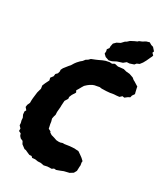

<svg xmlns="http://www.w3.org/2000/svg" viewBox="-231 -984 948 1098"><g transform="rotate(30 243.5 -435.5)"><path d="M247 21 225 17 207 18 188 15 169 17 161 9 147 10 135 5 115 -4 106 -5 94 -14 82 -23 73 -40 57 -47 47 -58 42 -72 27 -79V-95L14 -109L13 -124L9 -139L8 -155L0 -172L-2 -191L4 -202L-9 -217L-7 -232L1 -250V-266L2 -281L7 -322L15 -351L12 -371L20 -390L25 -400L33 -416L29 -432L42 -449L44 -465L55 -476L59 -491L58 -501L65 -515L87 -543L96 -553L107 -571L116 -583L130 -598L142 -608L153 -622L166 -630L177 -641L202 -651L218 -658L237 -667L255 -674L279 -679L295 -678L310 -686L333 -681L348 -683L369 -685L388 -680L411 -678L437 -669L449 -659L457 -655L486 -637L487 -630L493 -604L496 -593L485 -577L482 -564L470 -558L453 -545L440 -547L427 -535L409 -533L392 -532L369 -528L346 -526L316 -525L301 -527L286 -524L270 -521L259 -517L245 -509L233 -500L220 -488L212 -475L202 -457L194 -445L200 -432L185 -408L178 -391L179 -379L166 -358L164 -327V-316L161 -282L162 -264L158 -251L155 -235L160 -217L162 -202L165 -189L168 -175L184 -167L186 -161L200 -152L221 -146L238 -140L254 -139L265 -140L277 -144H289L323 -149L352 -151L363 -150L379 -149L398 -136L413 -125L428 -111L427 -102L430 -84L429 -75L428 -47L418 -29L397 -16L364 -8L344 0L322 8L308 7L297 15L269 16ZM269 -685 245 -693 230 -707 231 -723 228 -735 238 -748V-761L242 -780L257 -795L279 -806L296 -824L305 -829L319 -842L342 -854L358 -861L364 -867L381 -874L401 -886L421 -892L436 -883L450 -879L468 -859L464 -848L476 -836L473 -827L467 -815L457 -793L446 -773L433 -756L417 -749L408 -738L381 -729L364 -728L347 -714L313 -703L288 -690Z"/></g></svg>

Font: Winky Rough
Style: Bold Italic
Weight: 700
Italic angle: -8.97852°
Designer: Simon Atzbach
Foundry: typofactur
Version: Version 1.206; ttfautohint (v1.8.4.7-5d5b)